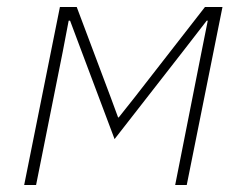

<svg xmlns="http://www.w3.org/2000/svg" viewBox="-20 -528 704 548"><path d="M49 0 151 -508H199L296 -250L317 -193H319L365 -251L565 -508H615L513 0H480L556 -384L573 -469H570L505 -385L307 -131L213 -381L180 -469H176L159 -380L83 0Z"/></svg>

Font: IBM Plex Sans ExtraLight
Style: Italic
Weight: 250
Italic angle: -11.31°
Designer: Mike Abbink, Paul van der Laan, Pieter van Rosmalen
Foundry: Bold Monday
Version: Version 3.201